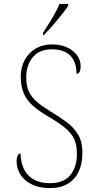

<svg xmlns="http://www.w3.org/2000/svg" viewBox="-20 -951 490 981"><path d="M235 10Q191 10 159 -2Q127 -14 106 -33.5Q85 -53 75 -77Q65 -101 65 -125Q65 -136 67 -145.5Q69 -155 73.5 -161Q78 -167 85 -167Q86 -120 103 -86Q120 -52 153 -33.5Q186 -15 235 -15Q305 -15 339 -56Q373 -97 373 -166Q373 -211 358.5 -241.5Q344 -272 311.5 -298.5Q279 -325 226 -356Q180 -383 149 -410Q118 -437 102 -472.5Q86 -508 86 -561Q86 -606 105.5 -643Q125 -680 161 -702Q197 -724 246 -724Q291 -724 323.5 -708.5Q356 -693 374 -668Q392 -643 392 -614Q392 -594 386.5 -584Q381 -574 371 -574Q371 -615 356.5 -643Q342 -671 314 -685Q286 -699 246 -699Q180 -699 147 -658Q114 -617 114 -555Q114 -511 128.5 -481.5Q143 -452 170.5 -429Q198 -406 239 -381Q282 -355 318.5 -328.5Q355 -302 378 -265Q401 -228 401 -170Q401 -116 382.5 -75.5Q364 -35 327 -12.5Q290 10 235 10ZM200 -784Q215 -807 231 -832.5Q247 -858 261 -883.5Q275 -909 284 -931H328V-921Q320 -908 305 -888.5Q290 -869 272 -847.5Q254 -826 236 -806Q218 -786 203 -771H200Z"/></svg>

Font: Noto Serif Khmer SemiCondensed Thin
Style: Regular
Weight: 250
Width: 4
Designer: Danh Hong and the Monotype Design Team
Foundry: Monotype Imaging Inc.
Version: Version 2.004